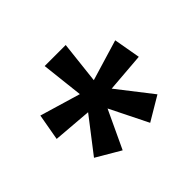

<svg xmlns="http://www.w3.org/2000/svg" viewBox="-103 -900 691 691"><g transform="rotate(-45 242.0 -554.5)"><path d="M295 -761H188L206 -600L51 -646L33 -545L181 -533L80 -402L172 -348L240 -493L312 -348L403 -402L301 -533L451 -545L433 -647L277 -600Z"/></g></svg>

Font: Noto Sans UI SemiCondensed Medium
Style: Regular
Weight: 500
Width: 4
Designer: Monotype Design Team
Foundry: Monotype Imaging Inc.
Version: Version 1.901